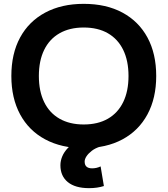

<svg xmlns="http://www.w3.org/2000/svg" viewBox="-20 -760 871 998"><path d="M443 218Q371 218 332.5 186.5Q294 155 294 99Q294 76 303.5 53Q313 30 333.5 8.5Q354 -13 384 -33L501 2Q475 10 457 24Q439 38 429.5 52.5Q420 67 420 80Q420 115 459 115Q482 115 503 105L520 207Q486 218 443 218ZM415 10Q300 10 215 -35.5Q130 -81 84.5 -165.5Q39 -250 39 -365Q39 -481 84.5 -565Q130 -649 215 -694.5Q300 -740 415 -740Q532 -740 616.5 -694.5Q701 -649 746.5 -565Q792 -481 792 -365Q792 -250 746.5 -165.5Q701 -81 616.5 -35.5Q532 10 415 10ZM415 -113Q489 -113 541 -143Q593 -173 620.5 -229.5Q648 -286 648 -365Q648 -444 620.5 -500.5Q593 -557 541 -587Q489 -617 415 -617Q342 -617 289.5 -587Q237 -557 209.5 -500.5Q182 -444 182 -365Q182 -286 209.5 -229.5Q237 -173 289.5 -143Q342 -113 415 -113Z"/></svg>

Font: M PLUS 2
Style: Bold
Weight: 700
Designer: Coji Morishita
Foundry: UNDERFOREST DESIGN
Version: Version 1.001